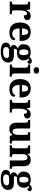

<svg xmlns="http://www.w3.org/2000/svg" viewBox="1975 -2785 1046 5036"><g transform="rotate(90 2498.0 -267.0)"><path d="M20 0V-53H24Q58 -53 78.5 -65.5Q99 -78 99 -125V-415Q99 -459 80 -471Q61 -483 28 -483H25V-536H225L245 -440H250Q273 -493 305 -520.5Q337 -548 399 -548Q456 -548 482 -523.5Q508 -499 508 -460Q508 -414 475.5 -392Q443 -370 383 -370Q383 -411 373.5 -432Q364 -453 336 -453Q313 -453 297.5 -436Q282 -419 272 -392Q262 -365 257 -333.5Q252 -302 252 -273V-120Q252 -76 272 -64.5Q292 -53 322 -53H354V0Z M829 10Q701 10 635.5 -62.5Q570 -135 570 -265Q570 -406 634.5 -477.5Q699 -549 818 -549Q927 -549 989.5 -488Q1052 -427 1052 -308V-257H724Q727 -157 761.5 -111Q796 -65 864 -65Q915 -65 948 -89.5Q981 -114 998 -148Q1012 -144 1022 -132.5Q1032 -121 1032 -104Q1032 -78 1011 -52Q990 -26 945.5 -8Q901 10 829 10ZM899 -321Q899 -397 881 -440.5Q863 -484 820 -484Q778 -484 753.5 -442.5Q729 -401 726 -321Z M1331 236Q1213 236 1155 201Q1097 166 1097 99Q1097 47 1135 16.5Q1173 -14 1231 -20Q1205 -30 1181.5 -50Q1158 -70 1158 -106Q1158 -139 1182 -162.5Q1206 -186 1248 -209Q1201 -225 1170.5 -264Q1140 -303 1140 -364Q1140 -452 1192 -500.5Q1244 -549 1354 -549Q1393 -549 1423.5 -541.5Q1454 -534 1477 -521Q1497 -543 1522.5 -561Q1548 -579 1585 -579Q1618 -579 1635 -561.5Q1652 -544 1652 -520Q1652 -496 1637 -478Q1622 -460 1584 -460Q1584 -480 1574 -491Q1564 -502 1550 -502Q1538 -502 1529 -499Q1520 -496 1512 -492Q1534 -471 1549 -441.5Q1564 -412 1564 -368Q1564 -289 1513 -239Q1462 -189 1354 -189Q1343 -189 1325 -190Q1307 -191 1299 -194Q1284 -188 1272.5 -173.5Q1261 -159 1261 -141Q1261 -109 1312 -109H1429Q1529 -109 1575 -68.5Q1621 -28 1621 44Q1621 133 1550 184.5Q1479 236 1331 236ZM1352 -248Q1397 -248 1412 -279.5Q1427 -311 1427 -365Q1427 -420 1411.5 -454.5Q1396 -489 1352 -489Q1308 -489 1292 -454Q1276 -419 1276 -364Q1276 -312 1292 -280Q1308 -248 1352 -248ZM1333 176Q1421 176 1461 149.5Q1501 123 1501 78Q1501 18 1420 18H1304Q1284 18 1263.5 24.5Q1243 31 1229 48.5Q1215 66 1215 97Q1215 176 1333 176Z M1826 -626Q1790 -626 1765.5 -643.5Q1741 -661 1741 -698Q1741 -736 1765.5 -753Q1790 -770 1826 -770Q1861 -770 1886.5 -753Q1912 -736 1912 -698Q1912 -661 1886.5 -643.5Q1861 -626 1826 -626ZM1672 0V-53H1684Q1714 -53 1734.5 -67Q1755 -81 1755 -124V-416Q1755 -456 1734.5 -469.5Q1714 -483 1684 -483H1672V-536H1907V-124Q1907 -81 1927.5 -67Q1948 -53 1978 -53H1990V0Z M2313 10Q2185 10 2119.5 -62.5Q2054 -135 2054 -265Q2054 -406 2118.5 -477.5Q2183 -549 2302 -549Q2411 -549 2473.5 -488Q2536 -427 2536 -308V-257H2208Q2211 -157 2245.5 -111Q2280 -65 2348 -65Q2399 -65 2432 -89.5Q2465 -114 2482 -148Q2496 -144 2506 -132.5Q2516 -121 2516 -104Q2516 -78 2495 -52Q2474 -26 2429.5 -8Q2385 10 2313 10ZM2383 -321Q2383 -397 2365 -440.5Q2347 -484 2304 -484Q2262 -484 2237.5 -442.5Q2213 -401 2210 -321Z M2599 0V-53H2603Q2637 -53 2657.5 -65.5Q2678 -78 2678 -125V-415Q2678 -459 2659 -471Q2640 -483 2607 -483H2604V-536H2804L2824 -440H2829Q2852 -493 2884 -520.5Q2916 -548 2978 -548Q3035 -548 3061 -523.5Q3087 -499 3087 -460Q3087 -414 3054.5 -392Q3022 -370 2962 -370Q2962 -411 2952.5 -432Q2943 -453 2915 -453Q2892 -453 2876.5 -436Q2861 -419 2851 -392Q2841 -365 2836 -333.5Q2831 -302 2831 -273V-120Q2831 -76 2851 -64.5Q2871 -53 2901 -53H2933V0Z M3366 10Q3279 10 3238.5 -38.5Q3198 -87 3198 -188V-412Q3198 -455 3183 -469Q3168 -483 3131 -483H3128V-536H3350V-216Q3350 -152 3366 -113.5Q3382 -75 3426 -75Q3474 -75 3495.5 -116Q3517 -157 3517 -227V-419Q3517 -462 3498.5 -472.5Q3480 -483 3451 -483H3448V-536H3669V-116Q3669 -73 3688 -63Q3707 -53 3736 -53H3744V0H3545L3523 -71H3518Q3492 -28 3454.5 -9Q3417 10 3366 10Z M3789 0V-53H3795Q3828 -53 3848.5 -65Q3869 -77 3869 -122V-418Q3869 -460 3850 -471.5Q3831 -483 3798 -483H3794V-536H4005L4018 -465H4023Q4046 -506 4081.5 -527.5Q4117 -549 4176 -549Q4255 -549 4297.5 -503Q4340 -457 4340 -356V-124Q4340 -77 4356 -65Q4372 -53 4406 -53H4410V0H4188V-329Q4188 -393 4171.5 -428.5Q4155 -464 4111 -464Q4077 -464 4057.5 -442.5Q4038 -421 4030 -385.5Q4022 -350 4022 -309V-118Q4022 -76 4040.5 -64.5Q4059 -53 4092 -53H4096V0Z M4672 236Q4554 236 4496 201Q4438 166 4438 99Q4438 47 4476 16.5Q4514 -14 4572 -20Q4546 -30 4522.5 -50Q4499 -70 4499 -106Q4499 -139 4523 -162.5Q4547 -186 4589 -209Q4542 -225 4511.5 -264Q4481 -303 4481 -364Q4481 -452 4533 -500.5Q4585 -549 4695 -549Q4734 -549 4764.5 -541.5Q4795 -534 4818 -521Q4838 -543 4863.5 -561Q4889 -579 4926 -579Q4959 -579 4976 -561.5Q4993 -544 4993 -520Q4993 -496 4978 -478Q4963 -460 4925 -460Q4925 -480 4915 -491Q4905 -502 4891 -502Q4879 -502 4870 -499Q4861 -496 4853 -492Q4875 -471 4890 -441.5Q4905 -412 4905 -368Q4905 -289 4854 -239Q4803 -189 4695 -189Q4684 -189 4666 -190Q4648 -191 4640 -194Q4625 -188 4613.5 -173.5Q4602 -159 4602 -141Q4602 -109 4653 -109H4770Q4870 -109 4916 -68.5Q4962 -28 4962 44Q4962 133 4891 184.5Q4820 236 4672 236ZM4693 -248Q4738 -248 4753 -279.5Q4768 -311 4768 -365Q4768 -420 4752.5 -454.5Q4737 -489 4693 -489Q4649 -489 4633 -454Q4617 -419 4617 -364Q4617 -312 4633 -280Q4649 -248 4693 -248ZM4674 176Q4762 176 4802 149.5Q4842 123 4842 78Q4842 18 4761 18H4645Q4625 18 4604.5 24.5Q4584 31 4570 48.5Q4556 66 4556 97Q4556 176 4674 176Z"/></g></svg>

Font: Noto Serif Myanmar
Style: Bold
Weight: 700
Designer: Ben Mitchell and the Monotype Design Team
Foundry: Monotype Imaging Inc.
Version: Version 2.106; ttfautohint (v1.8.4.7-5d5b)